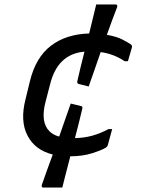

<svg xmlns="http://www.w3.org/2000/svg" viewBox="-20 -775 640 866"><path d="M299 -308 344 -297Q354 -296 351 -284Q344 -254 335.5 -220Q327 -186 318 -152Q360 -153 396 -163Q432 -173 470 -193H486Q481 -175 476 -156.5Q471 -138 467 -123Q465 -114 457 -109Q440 -98 396 -84Q352 -70 297 -70Q294 -59 291.5 -48Q289 -37 286 -27Q280 -5 273.5 21.5Q267 48 261 71H176Q165 71 169 58Q180 26 192.5 -8.5Q205 -43 218 -78Q138 -98 104 -163.5Q70 -229 95 -327L115 -409Q141 -516 209.5 -568.5Q278 -621 382 -624Q386 -641 390 -656Q395 -679 402 -705.5Q409 -732 414 -755H501Q512 -755 508 -742Q500 -722 488 -689.5Q476 -657 462 -618Q507 -610 533.5 -596Q560 -582 570 -575Q577 -569 575 -561Q570 -544 566 -530Q562 -516 557 -499H542Q493 -532 434 -540Q420 -498 405.5 -457.5Q391 -417 380 -385L336 -396Q326 -398 329 -410Q336 -440 344 -474Q352 -508 361 -542Q240 -532 206 -395L186 -318Q161 -225 203 -183Q220 -166 247 -159Q261 -200 274.5 -238Q288 -276 299 -308Z"/></svg>

Font: Recursive Mn Lnr St
Style: Italic
Weight: 400
Italic angle: -15°
Monospace: yes
Version: Version 1.079;hotconv 1.0.112;makeotfexe 2.5.65598; ttfautoh